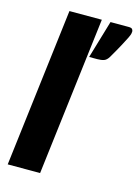

<svg xmlns="http://www.w3.org/2000/svg" viewBox="-114 -812 633 876"><g transform="rotate(15 202.0 -374.0)"><path d="M382.5 -748.5Q396 -748.5 399.8 -743Q403.5 -737.5 403.5 -732Q403.5 -727.5 402 -721.2Q400.5 -715 393.8 -701Q387 -687 373.5 -661.8Q360 -636.5 335.5 -594.5Q325.5 -578 313 -573.8Q300.5 -569.5 281.5 -569.5H243.5L296.5 -748.5ZM11.5 0 102.5 -748.5H255.5L164.5 0Z"/></g></svg>

Font: Lato ExtraBold
Style: Italic
Weight: 800
Italic angle: -7°
Designer: Lukasz Dziedzic with Adam Twardoch and Botio Nikoltchev
Foundry: tyPoland Lukasz Dziedzic
Version: Version 2.015; 2015-08-06; http://www.latofonts.com/